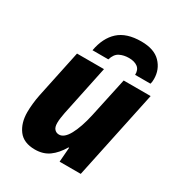

<svg xmlns="http://www.w3.org/2000/svg" viewBox="-185 -899 955 1030"><g transform="rotate(30 292.5 -384.0)"><path d="M184 10Q114 10 81.5 -33.5Q49 -77 49 -144Q49 -167 52 -196.5Q55 -226 61 -255L123 -549H290L225 -239Q222 -223 219.5 -206Q217 -189 217 -174Q217 -148 228 -136Q239 -124 256 -124Q288 -124 314.5 -173Q341 -222 359 -303L412 -549H579L463 0H332L339 -90H335Q307 -42 271 -16Q235 10 184 10ZM186 -606Q201 -689 250 -733.5Q299 -778 390 -778Q470 -778 509.5 -737Q549 -696 549 -637Q549 -626 548 -619Q547 -612 545 -606H450Q451 -638 431 -653Q411 -668 377 -668Q345 -668 320 -655.5Q295 -643 284 -606Z"/></g></svg>

Font: Noto Sans Disp ExtBd
Style: Italic
Weight: 800
Italic angle: -12°
Designer: Monotype Design Team
Foundry: Monotype Imaging Inc.
Version: Version 2.000;GOOG;noto-source:20170915:90ef993387c0